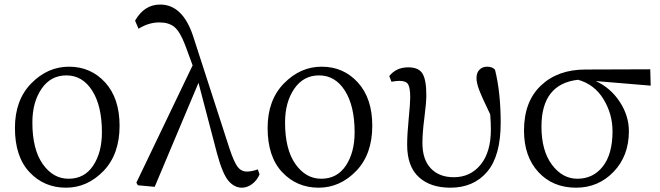

<svg xmlns="http://www.w3.org/2000/svg" viewBox="-20 -827 2956 860"><path d="M275.4 13.7Q177.7 13.7 112.3 -55.7Q46.9 -125 46.9 -253.9Q46.9 -378.9 120.1 -453.6Q193.4 -528.3 289.1 -528.3Q386.7 -528.3 451.2 -457.5Q515.6 -386.7 515.6 -263.7Q515.6 -135.7 443.4 -61Q371.1 13.7 275.4 13.7ZM287.1 -26.4Q358.4 -26.4 397.5 -85.4Q436.5 -144.5 436.5 -234.4Q436.5 -352.5 393.1 -420.9Q349.6 -489.3 277.3 -489.3Q207 -489.3 166 -429.2Q125 -369.1 125 -278.3Q125 -158.2 171.4 -92.3Q217.8 -26.4 287.1 -26.4Z M1134.8 -68.4 1142.6 -45.9Q1130.9 -18.6 1108.9 -2.4Q1086.9 13.7 1063.5 13.7Q1029.3 13.7 1002.9 -17.6Q976.6 -48.8 952.1 -139.6L869.1 -456.1L672.9 9.8L597.7 2.9L590.8 -8.8L842.8 -534.2L808.6 -627Q786.1 -685.5 761.2 -706.1Q736.3 -726.6 694.3 -726.6Q645.5 -726.6 600.6 -698.2L585 -734.4Q626 -806.6 697.3 -806.6Q797.9 -806.6 844.7 -666L1007.8 -162.1Q1028.3 -100.6 1044.4 -79.6Q1060.5 -58.6 1085.9 -58.6Q1108.4 -58.6 1134.8 -68.4Z M1407.2 13.7Q1309.6 13.7 1244.1 -55.7Q1178.7 -125 1178.7 -253.9Q1178.7 -378.9 1252 -453.6Q1325.2 -528.3 1420.9 -528.3Q1518.6 -528.3 1583 -457.5Q1647.5 -386.7 1647.5 -263.7Q1647.5 -135.7 1575.2 -61Q1502.9 13.7 1407.2 13.7ZM1418.9 -26.4Q1490.2 -26.4 1529.3 -85.4Q1568.4 -144.5 1568.4 -234.4Q1568.4 -352.5 1524.9 -420.9Q1481.4 -489.3 1409.2 -489.3Q1338.9 -489.3 1297.9 -429.2Q1256.8 -369.1 1256.8 -278.3Q1256.8 -158.2 1303.2 -92.3Q1349.6 -26.4 1418.9 -26.4Z M1733.4 -460.9 1723.6 -486.3Q1754.9 -525.4 1808.6 -525.4Q1855.5 -525.4 1872.6 -497.1Q1889.6 -468.8 1889.6 -400.4Q1889.6 -367.2 1880.9 -299.8Q1872.1 -232.4 1872.1 -186.5Q1872.1 -112.3 1909.7 -72.8Q1947.3 -33.2 2012.7 -33.2Q2086.9 -33.2 2132.8 -89.4Q2178.7 -145.5 2178.7 -247.1Q2178.7 -275.4 2175.8 -314.5Q2136.7 -395.5 2125.5 -426.3Q2114.3 -457 2114.3 -477.5Q2114.3 -501 2127.4 -514.6Q2140.6 -528.3 2162.1 -528.3Q2185.5 -528.3 2197.3 -514.6Q2222.7 -412.1 2222.7 -277.3Q2222.7 -128.9 2162.1 -57.6Q2101.6 13.7 1997.1 13.7Q1907.2 13.7 1855.5 -34.2Q1803.7 -82 1803.7 -178.7Q1803.7 -224.6 1810.5 -293.9Q1817.4 -363.3 1817.4 -390.6Q1817.4 -433.6 1808.1 -449.2Q1798.8 -464.8 1769.5 -464.8Q1754.9 -464.8 1733.4 -460.9Z M2566.4 -26.4Q2636.7 -26.4 2680.2 -81.5Q2723.6 -136.7 2723.6 -239.3Q2723.6 -316.4 2683.1 -382.8Q2642.6 -449.2 2569.3 -469.7Q2405.3 -451.2 2405.3 -259.8Q2405.3 -152.3 2452.1 -89.4Q2499 -26.4 2566.4 -26.4ZM2894.5 -443.4 2648.4 -463.9Q2714.8 -433.6 2755.9 -371.1Q2796.9 -308.6 2796.9 -239.3Q2796.9 -128.9 2728.5 -57.6Q2660.2 13.7 2560.5 13.7Q2456.1 13.7 2391.6 -56.2Q2327.1 -126 2327.1 -242.2Q2327.1 -372.1 2402.8 -443.8Q2478.5 -515.6 2602.5 -515.6L2892.6 -516.6Z"/></svg>

Font: Bpmf Zihi Serif Regular
Style: Regular
Weight: 400
Foundry: But Ko
Version: Version 1.320